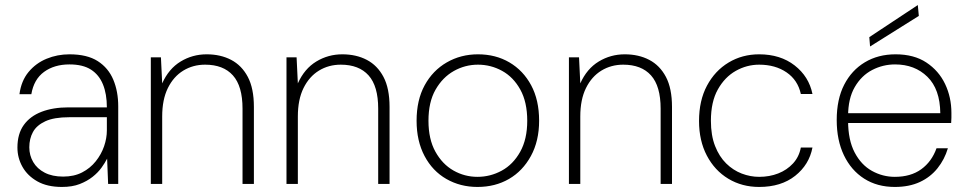

<svg xmlns="http://www.w3.org/2000/svg" viewBox="-20 -728 3828 760"><path d="M225 12Q167 12 128 -10Q89 -32 69 -67.5Q49 -103 49 -144Q49 -198 74 -233Q99 -268 144.5 -285.5Q190 -303 251 -303H403Q403 -356 387.5 -394Q372 -432 340 -452.5Q308 -473 255 -473Q195 -473 154.5 -443.5Q114 -414 104 -355H57Q64 -408 93 -443Q122 -478 164.5 -495.5Q207 -513 255 -513Q325 -513 367 -486Q409 -459 428.5 -412.5Q448 -366 448 -307V0H408L404 -100Q396 -84 382 -64.5Q368 -45 346.5 -28Q325 -11 295.5 0.5Q266 12 225 12ZM230 -29Q273 -29 305 -45.5Q337 -62 359 -89.5Q381 -117 392 -149Q403 -181 403 -212V-264H254Q194 -264 159.5 -248Q125 -232 110.5 -205.5Q96 -179 96 -145Q96 -113 111.5 -86.5Q127 -60 157 -44.5Q187 -29 230 -29Z M577 0V-501H617L622 -398Q648 -456 695 -484.5Q742 -513 798 -513Q853 -513 895 -491Q937 -469 961 -423.5Q985 -378 985 -305V0H940V-298Q940 -387 902 -429.5Q864 -472 792 -472Q744 -472 705.5 -448.5Q667 -425 644.5 -379.5Q622 -334 622 -267V0Z M1114 0V-501H1154L1159 -398Q1185 -456 1232 -484.5Q1279 -513 1335 -513Q1390 -513 1432 -491Q1474 -469 1498 -423.5Q1522 -378 1522 -305V0H1477V-298Q1477 -387 1439 -429.5Q1401 -472 1329 -472Q1281 -472 1242.5 -448.5Q1204 -425 1181.5 -379.5Q1159 -334 1159 -267V0Z M1870 12Q1802 12 1747 -19.5Q1692 -51 1660.5 -110.5Q1629 -170 1629 -250Q1629 -332 1661 -390.5Q1693 -449 1748.5 -481Q1804 -513 1872 -513Q1942 -513 1996.5 -481Q2051 -449 2082.5 -390.5Q2114 -332 2114 -250Q2114 -170 2081.5 -110.5Q2049 -51 1994.5 -19.5Q1940 12 1870 12ZM1870 -28Q1921 -28 1966 -52.5Q2011 -77 2039 -127Q2067 -177 2067 -250Q2067 -324 2039.5 -373.5Q2012 -423 1967.5 -447.5Q1923 -472 1872 -472Q1821 -472 1776.5 -447Q1732 -422 1704 -373Q1676 -324 1676 -250Q1676 -177 1703.5 -127.5Q1731 -78 1775 -53Q1819 -28 1870 -28Z M2232 0V-501H2272L2277 -398Q2303 -456 2350 -484.5Q2397 -513 2453 -513Q2508 -513 2550 -491Q2592 -469 2616 -423.5Q2640 -378 2640 -305V0H2595V-298Q2595 -387 2557 -429.5Q2519 -472 2447 -472Q2399 -472 2360.5 -448.5Q2322 -425 2299.5 -379.5Q2277 -334 2277 -267V0Z M2985 12Q2917 12 2863 -20.5Q2809 -53 2778 -112Q2747 -171 2747 -249Q2747 -330 2778.5 -389Q2810 -448 2864 -480.5Q2918 -513 2985 -513Q3069 -513 3125.5 -469Q3182 -425 3196 -356H3150Q3138 -411 3093.5 -441.5Q3049 -472 2985 -472Q2936 -472 2892.5 -447.5Q2849 -423 2821.5 -374Q2794 -325 2794 -250Q2794 -192 2810.5 -150Q2827 -108 2854.5 -81Q2882 -54 2916 -41Q2950 -28 2985 -28Q3026 -28 3060.5 -41.5Q3095 -55 3119 -81Q3143 -107 3150 -144H3196Q3183 -76 3127.5 -32Q3072 12 2985 12Z M3522 12Q3452 12 3400.5 -21Q3349 -54 3320.5 -113.5Q3292 -173 3292 -253Q3292 -335 3321.5 -392.5Q3351 -450 3403.5 -481.5Q3456 -513 3525 -513Q3598 -513 3647 -480.5Q3696 -448 3721 -395.5Q3746 -343 3746 -281Q3746 -271 3746 -262Q3746 -253 3745 -241H3324V-280H3702Q3701 -375 3651 -424Q3601 -473 3523 -473Q3475 -473 3432.5 -451Q3390 -429 3363.5 -383.5Q3337 -338 3337 -268V-250Q3337 -174 3363 -124.5Q3389 -75 3431.5 -51.5Q3474 -28 3522 -28Q3585 -28 3626.5 -58Q3668 -88 3687 -141H3732Q3719 -97 3691 -62Q3663 -27 3621 -7.5Q3579 12 3522 12ZM3424 -544 3421 -581 3613 -708 3617 -665Z"/></svg>

Font: DM Sans 18pt ExtraLight
Style: Regular
Weight: 250
Designer: Colophon Foundry, Jonny Pinhorn
Foundry: Colophon Foundry
Version: Version 4.004;gftools[0.9.30]